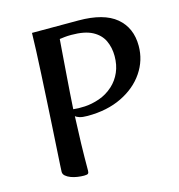

<svg xmlns="http://www.w3.org/2000/svg" viewBox="-99 -726 770 827"><g transform="rotate(-15 286.0 -313.0)"><path d="M175.3 13Q161.6 13 146.3 10.7Q131 8.5 117.2 3.3Q103.5 -1.9 94.7 -9.6Q85.8 -17.2 85.8 -27.9Q85.8 -31.2 87.3 -58.2Q88.8 -85.2 91.5 -129.3Q94.2 -173.4 97.4 -228.2Q100.6 -283 103.8 -341.9Q107 -400.7 110 -457Q113 -513.2 114.9 -560.4Q116.7 -607.5 117.4 -639H324.7Q437.1 -639 492.1 -593.1Q547 -547.1 547 -466.6Q547 -402.1 510.8 -348.6Q474.7 -295.1 409.5 -263.4Q344.3 -231.6 256.8 -231.6Q233.5 -231.6 220.6 -235.9Q207.7 -240.2 203 -244.8Q200.3 -186.8 198.6 -125.2Q197 -63.6 197 -3Q197 5.6 193.3 9.3Q189.6 13 175.3 13ZM204 -275.5Q224.8 -272.7 255.7 -274.3Q286.5 -275.9 320.5 -287.5Q354.6 -299.1 382.9 -324.8Q407.6 -347.4 421.5 -379.2Q435.4 -411 435.4 -450.8Q435.4 -488.7 420.9 -519.6Q406.5 -550.4 372.6 -568.6Q338.7 -586.9 278.8 -586.9Q261 -586.9 249.2 -585.5Q237.4 -584.1 226.2 -582.7Q225.5 -571.8 223.5 -547.6Q221.5 -523.4 219.2 -490.8Q216.8 -458.2 214 -421.3Q211.1 -384.5 208.6 -347Q206.1 -309.5 204 -275.5Z"/></g></svg>

Font: Briem Hand Thin
Style: Regular
Weight: 100
Designer: Gunnlaugur SE Briem, Eben Sorkin
Foundry: Sorkin Type Co.
Version: Version 1.003